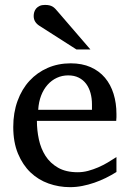

<svg xmlns="http://www.w3.org/2000/svg" viewBox="-20 -753 530 785"><path d="M456.1 -49.8Q435.1 -36.6 412.4 -25.4Q389.6 -14.2 365.5 -5.9Q341.3 2.4 316.4 7.3Q291.5 12.2 266.1 12.2Q220.7 12.2 178.7 -2.7Q136.7 -17.6 104.7 -48.1Q72.8 -78.6 53.5 -125Q34.2 -171.4 34.2 -233.9Q34.2 -292.5 51.8 -340.6Q69.3 -388.7 100.6 -422.6Q131.8 -456.5 174.8 -475.3Q217.8 -494.1 269 -494.1Q315.4 -494.1 350.6 -478.5Q385.7 -462.9 409.2 -435.1Q432.6 -407.2 444.3 -369.4Q456.1 -331.5 456.1 -287.1V-273.4Q456.1 -265.6 455.1 -258.8H130.9Q130.9 -220.7 138.9 -183.1Q147 -145.5 166 -115.7Q185.1 -85.9 217.3 -67.4Q249.5 -48.8 297.9 -48.8Q319.3 -48.8 340.3 -54.4Q361.3 -60.1 381.6 -68.8Q401.9 -77.6 420.4 -88.6Q439 -99.6 456.1 -110.8ZM356 -326.2Q356 -351.1 350.1 -372.6Q344.2 -394 332.3 -410.2Q320.3 -426.3 302 -435.5Q283.7 -444.8 258.8 -444.8Q233.9 -444.8 212.4 -434.8Q190.9 -424.8 174.6 -406.5Q158.2 -388.2 148.2 -362.3Q138.2 -336.4 136.2 -304.2H356ZM292.5 -550.8 140.6 -647.9Q129.9 -654.8 123.8 -664.6Q117.7 -674.3 117.7 -688Q117.7 -695.8 120.1 -703.9Q122.6 -711.9 127.9 -718.3Q133.3 -724.6 142.1 -728.8Q150.9 -732.9 163.6 -732.9Q174.3 -732.9 181.6 -731.2Q189 -729.5 194.8 -726.1Q200.7 -722.7 205.6 -717.5Q210.4 -712.4 215.8 -706.1L349.6 -550.8Z"/></svg>

Font: Charis SIL CyrE
Style: Regular
Weight: 400
Foundry: SIL International
Version: Version 5.000